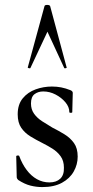

<svg xmlns="http://www.w3.org/2000/svg" viewBox="-20 -750 378 781"><path d="M106 -329Q106 -305 118.5 -287.5Q131 -270 151 -257Q171 -244 193 -231Q219 -218 242.5 -203.5Q266 -189 281 -168Q296 -147 296 -113Q296 -81 280 -52.5Q264 -24 232 -6.5Q200 11 152 11Q128 11 104 5Q80 -1 54 -18Q52 -20 50 -23Q48 -26 48 -30L46 -114Q46 -117 51.5 -117.5Q57 -118 58 -116Q70 -83 88.5 -58.5Q107 -34 130.5 -21Q154 -8 181 -8Q209 -8 225 -23Q241 -38 240 -68Q240 -96 226.5 -114.5Q213 -133 193 -145.5Q173 -158 151 -169Q127 -181 104 -195Q81 -209 66.5 -230Q52 -251 52 -285Q52 -325 72.5 -350Q93 -375 125 -386.5Q157 -398 191 -398Q211 -398 229 -394.5Q247 -391 267 -383Q276 -379 276 -372Q276 -354 275 -335Q274 -316 274 -294Q274 -291 268 -291Q262 -291 262 -294Q262 -315 246 -334Q230 -353 206 -365.5Q182 -378 156 -378Q135 -378 120.5 -367Q106 -356 106 -329ZM251 -476Q253 -474 247.5 -472.5Q242 -471 241 -474L173 -621L104 -474Q103 -471 97.5 -472.5Q92 -474 93 -476L161 -725Q162 -730 172 -730Q182 -730 184 -725Z"/></svg>

Font: Cormorant Medium
Style: Regular
Weight: 500
Designer: Christian Thalmann (Catharsis Fonts)
Foundry: Catharsis Fonts
Version: Version 4.000